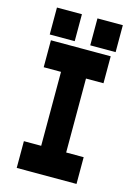

<svg xmlns="http://www.w3.org/2000/svg" viewBox="-122 -867 670 943"><g transform="rotate(15 212.5 -395.0)"><path d="M60 11V-125H148V-501H60V-638H364V-501H275V-125H364V11ZM47 -664V-801H174V-664ZM253 -664V-801H382V-664Z"/></g></svg>

Font: Pixelify Sans
Style: Bold
Weight: 700
Designer: Stefie Justprince
Foundry: Typecalism Foundryline
Version: Version 1.000